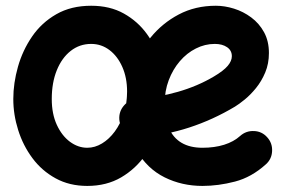

<svg xmlns="http://www.w3.org/2000/svg" viewBox="-20 -573 978 651"><path d="M708.3 -424.1Q733.8 -424.1 749.9 -413Q766.1 -402 766.1 -382.4Q766.1 -366.3 752.1 -349.7Q738 -333 705.2 -313.6Q650.1 -280.9 583.4 -261.7Q516.7 -242.6 444.7 -237.5Q418.2 -235.6 400.6 -215.5Q382.9 -195.3 384.5 -168.3Q386.5 -141.8 406.9 -124.2Q427.2 -106.6 453.7 -108.2Q540.9 -114.3 621.3 -140.5Q701.8 -166.7 776.6 -211.4Q790.3 -219.7 809.6 -235.4Q829 -251.1 847.9 -274.3Q866.8 -297.5 879.3 -327.3Q891.8 -357.1 891.8 -393.1Q891.8 -433.7 875.3 -463.8Q858.8 -493.9 831.8 -513.9Q804.9 -533.9 773.4 -543.7Q741.9 -553.5 711.9 -553.5Q642.2 -553.5 586.2 -524Q530.3 -494.6 490.5 -445.6Q450.8 -396.5 429.9 -336.3Q408.9 -276.1 408.9 -214.8Q408.9 -121.3 444.2 -61.1Q479.5 -0.9 538.1 28.3Q596.8 57.4 666.5 57.4Q720.2 57.4 776.6 42.7Q833 28 881.5 -15.9Q901.5 -33.7 902.6 -60.8Q903.8 -87.9 886 -107.5Q868.3 -127.6 841.3 -128.7Q814.3 -129.9 794.3 -112.1Q772.5 -92.4 739.9 -82.2Q707.4 -72 666.5 -72Q624 -72 595.5 -88.9Q566.9 -105.7 552.6 -139.2Q538.3 -172.6 538.3 -222.2Q538.3 -264.5 552.1 -301.1Q565.9 -337.6 589.7 -365.4Q613.5 -393.2 644.2 -408.6Q674.9 -424.1 708.3 -424.1ZM289.1 -424.1Q323.7 -424.1 351.3 -403.2Q378.8 -382.3 394.8 -345.9Q410.9 -309.4 410.9 -262.7Q410.9 -222.2 399.6 -187.6Q388.3 -153 369.2 -127.1Q350.1 -101.2 325.9 -86.6Q301.8 -72 275.9 -72Q244.8 -72 217.2 -92.3Q189.7 -112.7 172.6 -149.8Q155.5 -187 155.5 -237.3Q155.5 -292.5 172.5 -334.6Q189.5 -376.7 219.7 -400.4Q249.9 -424.1 289.1 -424.1ZM289.1 -553.5Q220.9 -553.5 171 -524.8Q121 -496.2 88.8 -449.2Q56.6 -402.2 40.9 -346.7Q25.1 -291.1 25.1 -237.3Q25.1 -184.3 41.6 -132.1Q58 -79.8 89.8 -37Q121.6 5.9 168.5 31.6Q215.3 57.4 275.9 57.4Q341.4 57.4 391 28.3Q440.6 -0.9 473.6 -48.5Q506.7 -96.1 523.5 -152.3Q540.3 -208.5 540.3 -262.7Q540.3 -311.9 524.8 -363.2Q509.4 -414.4 478.3 -457.5Q447.3 -500.5 400.1 -527Q352.9 -553.5 289.1 -553.5Z"/></svg>

Font: Mikhak VF
Style: Regular
Weight: 100
Designer: Amin Abedi
Version: Version 3.001